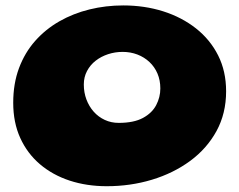

<svg xmlns="http://www.w3.org/2000/svg" viewBox="-20 -616 860 690"><path d="M363.8 53.2Q291.8 53.2 230.4 33.1Q169.1 12.9 123.6 -25.8Q78.1 -64.5 52.8 -120.1Q27.5 -175.6 27.5 -246.6Q27.5 -315.6 48.3 -371.2Q69.1 -426.9 106.4 -469Q143.8 -511.1 193.6 -539.5Q243.5 -567.9 301.9 -582.2Q360.2 -596.5 422.9 -596.5Q499.2 -596.5 566.2 -575.4Q633.1 -554.2 684.1 -514.1Q735.1 -474 763.9 -416.9Q792.6 -359.9 792.6 -287.9Q792.6 -208.4 758.1 -145.1Q723.5 -81.9 663.3 -37.6Q603.1 6.6 525.9 29.9Q448.8 53.2 363.8 53.2ZM406.6 -174.4Q460.9 -174.4 493.8 -192.2Q526.6 -210 541.4 -238.4Q556.2 -266.8 556.2 -298.1Q556.2 -327.6 545.9 -351.7Q535.6 -375.8 517 -393.2Q498.4 -410.6 473.7 -420.1Q449 -429.5 420.6 -429.5Q393.5 -429.5 368.5 -421.3Q343.5 -413.1 323.9 -397.9Q304.2 -382.6 292.8 -360.9Q281.2 -339.1 281.2 -312.5Q281.2 -283.5 290.6 -258.5Q300 -233.5 316.8 -214.6Q333.5 -195.8 356.5 -185.1Q379.5 -174.4 406.6 -174.4Z"/></svg>

Font: Gluten Thin
Style: Regular
Weight: 100
Designer: Tyler Finck
Foundry: Etcetera Type Company
Version: Version 1.300